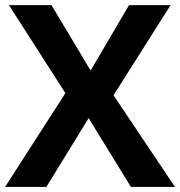

<svg xmlns="http://www.w3.org/2000/svg" viewBox="-20 -734 707 754"><path d="M667 0H494.1L328.1 -270L162.1 0H0L236.8 -368.2L15.1 -713.9H182.1L335.9 -457L486.8 -713.9H649.9L425.8 -359.9Z"/></svg>

Font: OpenSans-Bold
Style: Bold
Weight: 700
Foundry: Ascender Corporation
Version: Version 1.10